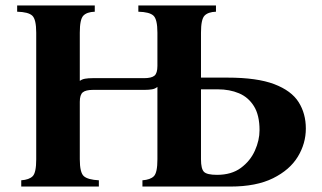

<svg xmlns="http://www.w3.org/2000/svg" viewBox="-20 -685 1182 705"><path d="M58 0V-23Q87 -25 100 -38Q113 -51 113 -100V-565Q113 -614 98.5 -627.5Q84 -641 43 -642V-665H328V-642Q299 -641 286 -627.5Q273 -614 273 -565V-388Q281 -394 292.5 -396Q304 -398 320 -398H509Q536 -398 547 -407Q558 -416 558 -443V-565Q558 -614 543.5 -627.5Q529 -641 488 -642V-665H773V-642Q744 -641 731 -627.5Q718 -614 718 -565V-400H815Q924 -400 987 -376Q1050 -352 1076.5 -310Q1103 -268 1103 -213Q1103 -158 1073.5 -109.5Q1044 -61 982.5 -30.5Q921 0 826 0H503V-23Q532 -25 545 -38Q558 -51 558 -100V-366Q550 -359 538 -357Q526 -355 511 -355H322Q295 -355 284 -346Q273 -337 273 -311V-100Q273 -51 288 -38Q303 -25 343 -23V0ZM718 -100Q718 -65 729 -54Q740 -43 777 -43Q830 -43 864.5 -68.5Q899 -94 916 -132Q933 -170 933 -207Q933 -262 912.5 -295Q892 -328 857.5 -342.5Q823 -357 780 -357H718Z"/></svg>

Font: Bona Nova SC
Style: Bold
Weight: 700
Designer: Mateusz Machalski
Foundry: Capitalics
Version: Version 4.001; ttfautohint (v1.8.4.7-5d5b)